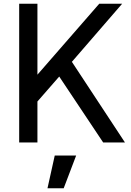

<svg xmlns="http://www.w3.org/2000/svg" viewBox="-20 -765 702 1031"><path d="M83 0V-745H181V-364L513 -745H636L366 -433L651 0H534L298 -354L181 -220V0ZM235 246 274 70H389L322 246Z"/></svg>

Font: Pitagon Sans Text Medium
Style: Regular
Weight: 500
Designer: Travis Tran
Foundry: Pitagon
Version: Version 1.000; ttfautohint (v1.8.4.7-5d5b);gftools[0.9.26]